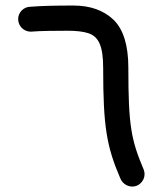

<svg xmlns="http://www.w3.org/2000/svg" viewBox="-20 -641 585 707"><path d="M46.9 -570.3C46.9 -544.9 67.9 -524.4 93.3 -524.4C111.8 -525.9 134.3 -526.9 160.6 -527.3C186.5 -527.8 209.5 -527.8 229.5 -527.8C261.2 -527.8 286.6 -524.9 305.7 -518.6C343.8 -505.9 359.9 -470.2 359.9 -390.6C359.9 -174.8 372.6 -101.6 422.9 15.6C432.1 39.1 458.5 51.8 482.4 43.5C505.9 34.2 518.6 7.8 509.3 -16.1C462.9 -126 452.6 -177.7 452.6 -391.6C452.6 -473.6 434.6 -532.2 398.4 -567.9C361.8 -603 312.5 -620.6 250 -620.6C185.1 -620.6 135.7 -619.6 92.3 -616.2C67.4 -616.2 46.4 -595.2 46.9 -570.3Z"/></svg>

Font: Mikhak Medium
Style: Regular
Weight: 500
Designer: Amin Abedi
Version: Version 3.2